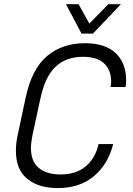

<svg xmlns="http://www.w3.org/2000/svg" viewBox="-20 -910 649 937"><path d="M57.6 -174.8Q57.6 -212.9 67.4 -255.9L105.5 -434.6Q134.8 -573.2 210 -636.7Q284.2 -699.2 394.5 -699.2Q492.2 -699.2 543.9 -651.4Q595.7 -602.5 595.7 -517.6Q595.7 -502 592.8 -485.4H519.5Q521.5 -495.1 522.5 -509.8Q522.5 -568.4 488.3 -600.6Q453.1 -632.8 385.7 -632.8Q303.7 -632.8 252.9 -585.9Q201.2 -539.1 177.7 -431.6L138.7 -252Q130.9 -210.9 130.9 -188.5Q130.9 -122.1 168.9 -90.8Q207 -58.6 275.4 -58.6Q349.6 -58.6 396.5 -96.7Q444.3 -135.7 460 -203.1L460.9 -207H532.2L531.2 -203.1Q506.8 -107.4 436.5 -48.8Q368.2 7.8 261.7 7.8Q168 7.8 113.3 -37.1Q57.6 -81.1 57.6 -174.8ZM301.8 -889.6H363.3L416 -794.9L508.8 -889.6H570.3L433.6 -746.1H377.9Z"/></svg>

Font: Dinish
Style: Italic
Weight: 400
Italic angle: -12°
Designer: Bert Driehuis
Foundry: Playbeing
Version: Version 3.002; git-62d0f29-release